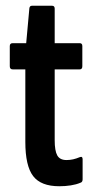

<svg xmlns="http://www.w3.org/2000/svg" viewBox="-20 -641 325 667"><path d="M186 6Q122 6 95 -29.5Q68 -65 68 -148V-400H24Q14 -400 14 -411V-481Q14 -491 24 -491H71L82 -612Q83 -621 91 -621H161Q170 -621 170 -611V-491H257Q266 -491 266 -481V-411Q266 -400 257 -400H170V-154Q170 -117 179 -101Q188 -85 211 -85Q223 -85 234 -87.5Q245 -90 257 -95Q267 -99 267 -88V-18Q267 -8 259 -6Q245 0 226 3Q207 6 186 6Z"/></svg>

Font: Sofia Sans Extra Condensed
Style: Bold
Weight: 700
Designer: Botio Nikoltchev, Ani Petrova
Foundry: lettersoup
Version: Version 4.101